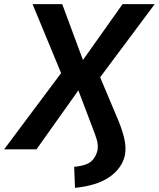

<svg xmlns="http://www.w3.org/2000/svg" viewBox="-48 -725 771 932"><path d="M316 187 312 85Q371 79 394 59Q417 39 425 6Q430 -21 421 -49.5Q412 -78 400 -108L331 -290H335L129 0H-28L265 -392L264 -333L110 -705H254L356 -430H352L547 -705H703L424 -331L423 -386L518 -160Q542 -106 554 -58Q566 -10 558 30Q543 93 483 134.5Q423 176 316 187Z"/></svg>

Font: Nunito Sans 7pt SemiCondensed
Style: Bold Italic
Weight: 700
Width: 4
Italic angle: -9°
Designer: Vernon Adams
Foundry: Vernon Adams
Version: Version 3.101;gftools[0.9.27]